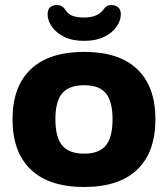

<svg xmlns="http://www.w3.org/2000/svg" viewBox="-20 -738 670 766"><path d="M316 8Q176 8 103 -61.5Q30 -131 30 -262Q30 -393 103 -462Q176 -531 316 -531Q455 -531 527.5 -462Q600 -393 600 -262Q600 -131 527.5 -61.5Q455 8 316 8ZM316 -125Q376 -125 402.5 -158Q429 -191 429 -262Q429 -333 402.5 -365.5Q376 -398 316 -398Q255 -398 228 -365.5Q201 -333 201 -262Q201 -191 228 -158Q255 -125 316 -125ZM316 -575Q268 -575 236 -591Q204 -607 187 -631.5Q170 -656 170 -681Q170 -700 180 -709Q190 -718 206 -718Q229 -718 242 -697Q253 -680 272 -674Q291 -668 316 -668Q341 -668 360.5 -675.5Q380 -683 392 -699Q404 -718 424 -718Q440 -718 451 -709Q462 -700 462 -681Q462 -656 445 -631.5Q428 -607 395.5 -591Q363 -575 316 -575Z"/></svg>

Font: Asap Semi Expanded ExtraBold
Style: Regular
Weight: 800
Width: 6
Designer: Pablo Cosgaya
Foundry: Omnibus-Type
Version: Version 3.001; ttfautohint (v1.8.4.7-5d5b)